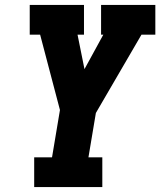

<svg xmlns="http://www.w3.org/2000/svg" viewBox="-20 -755 647 775"><path d="M118 0V-120H190L222 -311L142 -615H100V-735H319V-615H293L321 -476L397 -615H388V-735H607V-615H551L367 -299L337 -120H393V0Z"/></svg>

Font: Iosevka Slab HvExObl
Style: Regular
Weight: 900
Width: 7
Italic angle: -9°
Monospace: yes
Designer: Belleve Invis
Foundry: Belleve Invis
Version: Version 11.1.1; ttfautohint (v1.8.3)